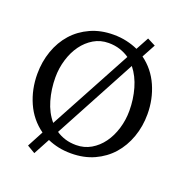

<svg xmlns="http://www.w3.org/2000/svg" viewBox="-147 -892 1059 1108"><g transform="rotate(20 382.0 -338.0)"><path d="M381.3 -713.9Q424.3 -713.9 461.9 -705.3Q499.5 -696.8 531.7 -682.1L574.7 -761.2L624.5 -735.8L579.6 -652.8Q649.4 -602.1 685.1 -521.5Q720.7 -440.9 720.7 -349.1Q720.7 -273.9 697 -207.5Q673.3 -141.1 629.9 -92Q586.4 -43 523.9 -14.4Q461.4 14.2 382.3 14.2Q340.3 14.2 304.9 6.6Q269.5 -1 237.3 -15.1L183.6 85L134.8 56.2L187.5 -43Q115.7 -94.2 79.6 -175.5Q43.5 -256.8 43.5 -351.1Q43.5 -425.8 66.9 -492.4Q90.3 -559.1 134 -608.2Q177.7 -657.2 240.2 -685.5Q302.7 -713.9 381.3 -713.9ZM148.4 -368.2Q148.4 -295.9 167.5 -229.5Q186.5 -163.1 226.6 -116.2L498.5 -620.1Q472.7 -638.2 440.7 -648.7Q408.7 -659.2 370.6 -659.2Q320.3 -659.2 279.5 -635Q238.8 -610.8 209.7 -570.8Q180.7 -530.8 164.6 -477.8Q148.4 -424.8 148.4 -368.2ZM393.6 -41Q443.4 -41 484.4 -64.9Q525.4 -88.9 554.4 -128.9Q583.5 -168.9 599.6 -221.9Q615.7 -274.9 615.7 -332Q615.7 -401.9 597.2 -467Q578.6 -532.2 540.5 -580.1L270.5 -77.1Q295.4 -60.1 325.9 -50.5Q356.4 -41 393.6 -41Z"/></g></svg>

Font: Brawler
Style: Regular
Weight: 400
Version: Version 1.000